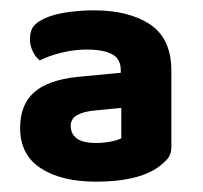

<svg xmlns="http://www.w3.org/2000/svg" viewBox="-20 -642 394 372"><path d="M166 -365Q180 -365 193.5 -367.5Q207 -370 215 -374V-433L164 -428Q142 -426 129.5 -419Q117 -412 117 -398Q117 -383 128.5 -374Q140 -365 166 -365ZM161 -622Q230 -622 271 -594.5Q312 -567 312 -505V-357Q312 -342 303 -332.5Q294 -323 282 -315Q242 -290 166 -290Q99 -290 59 -316Q19 -342 19 -394Q19 -439 46 -463Q73 -487 130 -493L214 -501V-506Q214 -528 197 -537Q180 -546 148 -546Q124 -546 99.5 -540Q75 -534 57 -525Q49 -531 43.5 -542.5Q38 -554 38 -566Q38 -582 45 -591Q52 -600 68 -607Q86 -615 112 -618.5Q138 -622 161 -622Z"/></svg>

Font: Baloo Paaji 2
Style: Bold
Weight: 700
Designer: Shuchita Grover, Noopur Datye and Ek Type
Foundry: Ek Type
Version: Version 1.640;hotconv 1.0.111;makeotfexe 2.5.65597; ttfautoh